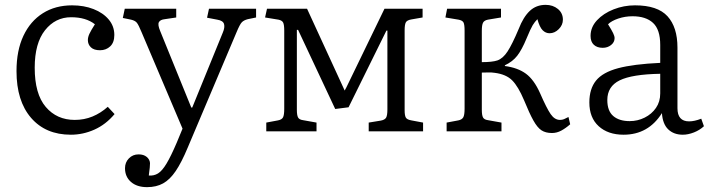

<svg xmlns="http://www.w3.org/2000/svg" viewBox="-20 -541 2920 791"><path d="M272 14Q168 14 108 -55.5Q48 -125 48 -248Q48 -333 76.5 -393.5Q105 -454 156.5 -486.5Q208 -519 277 -519Q326 -519 365.5 -503.5Q405 -488 428 -460.5Q451 -433 451 -397Q451 -366 434 -350Q417 -334 392 -334Q367 -334 354.5 -346Q342 -358 342 -376Q342 -388 348.5 -402Q355 -416 371 -441Q334 -470 273 -470Q208 -470 165.5 -416.5Q123 -363 123 -262Q123 -154 168.5 -100.5Q214 -47 288 -47Q327 -47 361 -61Q395 -75 424 -101L452 -71Q416 -28 369 -7Q322 14 272 14Z M586 230Q544 230 519.5 208.5Q495 187 495 152Q495 128 511 111.5Q527 95 551 95Q572 95 584.5 105.5Q597 116 598 131Q598 137 597 149.5Q596 162 593 182Q614 184 631 173.5Q648 163 666 133Q684 103 708 47L732 -11L563 -409Q551 -438 544 -447Q537 -456 520 -460L486 -467L494 -505H706V-469L659 -462Q640 -460 634.5 -449.5Q629 -439 640 -413L768 -98H772L898 -407Q907 -428 903 -442Q899 -456 875 -460L833 -468L841 -505H1035V-469L1001 -462Q985 -458 976.5 -449.5Q968 -441 954 -407L753 68Q728 128 704 163.5Q680 199 652 214.5Q624 230 586 230Z M1077 0V-36L1125 -45Q1141 -48 1146 -57.5Q1151 -67 1151 -93V-415Q1151 -439 1146.5 -448Q1142 -457 1127 -460L1072 -469L1080 -505H1245L1400 -168L1407 -181L1564 -505H1721V-469L1675 -461Q1657 -458 1652 -449Q1647 -440 1647 -416V-87Q1647 -65 1652 -56.5Q1657 -48 1675 -45L1723 -36V0H1499V-36L1548 -44Q1565 -47 1570.5 -56Q1576 -65 1576 -90V-415H1572L1416 -99L1361 -92L1208 -418H1203V-89Q1203 -66 1208 -57Q1213 -48 1228 -46L1284 -36V0Z M2254 7Q2228 7 2211 -4Q2194 -15 2177.5 -44.5Q2161 -74 2139 -128Q2115 -185 2090 -210Q2065 -235 2018 -241Q2005 -243 1991 -242.5Q1977 -242 1965 -242V-89Q1965 -66 1970 -57Q1975 -48 1990 -46L2046 -36V0H1820V-36L1868 -45Q1883 -48 1888.5 -57.5Q1894 -67 1894 -93V-415Q1894 -440 1889.5 -448.5Q1885 -457 1869 -460L1815 -469L1822 -505H2044V-469L1990 -460Q1975 -457 1970 -447.5Q1965 -438 1965 -414V-285Q2008 -285 2029 -292Q2052 -300 2071 -329Q2090 -358 2117 -422Q2136 -471 2162.5 -496Q2189 -521 2228 -521Q2258 -521 2278.5 -504Q2299 -487 2299 -460Q2299 -438 2282 -421Q2265 -404 2244 -404Q2228 -404 2215.5 -416.5Q2203 -429 2194 -462Q2183 -451 2174.5 -437Q2166 -423 2149 -382Q2130 -336 2111 -311.5Q2092 -287 2060 -272V-269Q2113 -262 2146.5 -237.5Q2180 -213 2205 -157Q2232 -95 2248.5 -71Q2265 -47 2287 -47Q2296 -47 2303.5 -50Q2311 -53 2322 -59L2329 -29Q2311 -13 2292.5 -3Q2274 7 2254 7Z M2549 14Q2485 14 2446.5 -21Q2408 -56 2408 -119Q2408 -175 2435.5 -209Q2463 -243 2526.5 -260Q2590 -277 2700 -282V-356Q2700 -419 2670.5 -446.5Q2641 -474 2586 -474Q2555 -474 2527 -464.5Q2499 -455 2485 -441Q2500 -417 2506 -404.5Q2512 -392 2512 -384Q2512 -367 2497.5 -355.5Q2483 -344 2463 -344Q2440 -344 2426.5 -356.5Q2413 -369 2413 -393Q2413 -429 2439.5 -457.5Q2466 -486 2508 -502.5Q2550 -519 2596 -519Q2689 -519 2730 -474Q2771 -429 2771 -345V-95Q2771 -41 2819 -41Q2841 -41 2869 -52L2880 -21Q2863 -5 2839 4.5Q2815 14 2793 14Q2756 14 2733 -8Q2710 -30 2707 -75Q2651 14 2549 14ZM2574 -42Q2607 -42 2636 -56.5Q2665 -71 2682.5 -96.5Q2700 -122 2700 -156V-237Q2584 -235 2533 -210Q2482 -185 2482 -129Q2482 -84 2506.5 -63Q2531 -42 2574 -42Z"/></svg>

Font: Literata 12pt Light
Style: Regular
Weight: 300
Designer: Latin by Veronika Burian and Jose Scaglione. Greek by Irene Vlachou. Cyrillic by Vera Evstafieva.
Foundry: TypeTogether
Version: Version 3.002